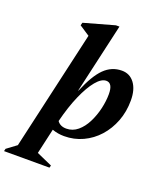

<svg xmlns="http://www.w3.org/2000/svg" viewBox="-267 -879 1043 1227"><g transform="rotate(20 254.5 -265.0)"><path d="M236 14Q193 14 155 0L116 172L222 219L218 235H-91L-87 218L-21 169L164 -642L94 -688L99 -707L306 -765H330L222 -291H224Q271 -405 322 -455.5Q373 -506 442 -506Q496 -506 528 -463Q560 -420 560 -346Q560 -270 535 -204.5Q510 -139 466 -90Q422 -41 363 -13.5Q304 14 236 14ZM370 -411Q337 -411 301 -367.5Q265 -324 231 -246.5Q197 -169 171 -65Q191 -36 233 -36Q276 -36 310 -64.5Q344 -93 367 -139Q390 -185 402 -237Q414 -289 414 -336Q414 -411 370 -411Z"/></g></svg>

Font: Platypi SemiBold
Style: Italic
Weight: 600
Italic angle: -13°
Designer: David Sargent
Foundry: Bolt Cutter Type
Version: Version 1.200; ttfautohint (v1.8.4.7-5d5b)